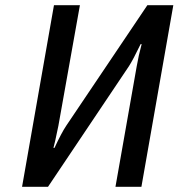

<svg xmlns="http://www.w3.org/2000/svg" viewBox="-20 -720 688 740"><path d="M65 0 188 -700H288L205 -235Q190 -162 186 -150H190Q217 -208 235 -235L548 -700H648L525 0H425L507 -465Q514 -506 526 -550H522Q492 -488 477 -465L165 0Z"/></svg>

Font: Scada
Style: Italic
Weight: 400
Italic angle: -10°
Designer: Jovanny Lemonad
Foundry: Jovanny Lemonad
Version: Version 4.100;PS 004.100;hotconv 1.0.88;makeotf.lib2.5.64775